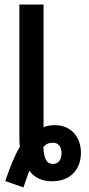

<svg xmlns="http://www.w3.org/2000/svg" viewBox="-20 -785 392 842"><path d="M83 37C93 9 100 -16 109 -36C130 -8 161 10 208 10C287 10 335 -40 335 -115C335 -184 291 -236 222 -236C202 -236 186 -234 171 -227V-765H65V-177C65 -165 66 -153 67 -141C45 -105 25 -55 3 9ZM213 -66C186 -66 173 -85 170 -140C184 -156 197 -159 214 -159C236 -159 250 -140 250 -114C250 -90 239 -66 213 -66Z"/></svg>

Font: Noto Sans Display Condensed Medium
Style: Regular
Weight: 500
Width: 3
Designer: Monotype Design Team
Foundry: Monotype Imaging Inc.
Version: Version 1.900